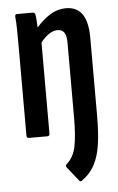

<svg xmlns="http://www.w3.org/2000/svg" viewBox="-51 -532 466 756"><g transform="rotate(-5 182.0 -154.0)"><path d="M242 186Q235 191 231 184L188 130Q181 122 188 116Q216 92 224.5 49Q233 6 233 -65V-360Q233 -388 224.5 -400.5Q216 -413 198 -413Q182 -413 165.5 -402.5Q149 -392 131 -370V-10Q131 0 122 0H49Q40 0 40 -10V-367Q40 -406 39.5 -433.5Q39 -461 37 -478Q36 -490 44 -490H107Q116 -490 117 -480Q119 -470 119.5 -456.5Q120 -443 121 -430Q147 -460 176 -478Q205 -496 238 -496Q281 -496 302.5 -465.5Q324 -435 324 -371V-62Q324 1 317.5 47.5Q311 94 293.5 128Q276 162 242 186Z"/></g></svg>

Font: Sofia Sans Extra Condensed SemiBold
Style: Regular
Weight: 600
Designer: Botio Nikoltchev, Ani Petrova
Foundry: lettersoup
Version: Version 4.101